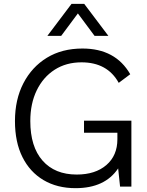

<svg xmlns="http://www.w3.org/2000/svg" viewBox="-20 -973 767 1001"><path d="M418 -344H665V0H606L596 -95Q527 8 374 8Q278 8 207 -34Q136 -76 97 -154Q58 -232 58 -342Q58 -454 102 -539Q146 -624 224.5 -672Q303 -720 410 -720Q582 -720 659 -586L599 -541Q540 -648 405 -648Q325 -648 265 -609.5Q205 -571 171.5 -502Q138 -433 138 -342Q138 -208 202 -135.5Q266 -63 380 -63Q477 -63 534.5 -112.5Q592 -162 592 -247V-281H418ZM545 -786H473L386 -903L299 -786H227L353 -953H419Z"/></svg>

Font: LivvicRegular
Style: Regular
Weight: 400
Designer: Jacques Le Bailly, Baron von Fonthausen
Version: Version 1.001; ttfautohint (v1.8.2)